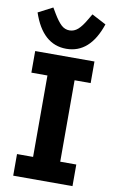

<svg xmlns="http://www.w3.org/2000/svg" viewBox="-103 -1005 637 1059"><g transform="rotate(10 216.0 -476.0)"><path d="M26 -910 107 -952 126 -920Q150 -880 170 -861.5Q190 -843 216 -843Q242 -843 263 -861.5Q284 -880 307 -920L326 -952L406 -910Q349 -740 216 -740Q83 -740 26 -910ZM382 0H50V-121H140V-577H50V-698H382V-577H292V-121H382Z"/></g></svg>

Font: Aneliza
Style: Bold
Weight: 700
Designer: Mike Abbink, Paul van der Laan, Pieter van Rosmalen
Foundry: Bold Monday
Version: Version 3.0